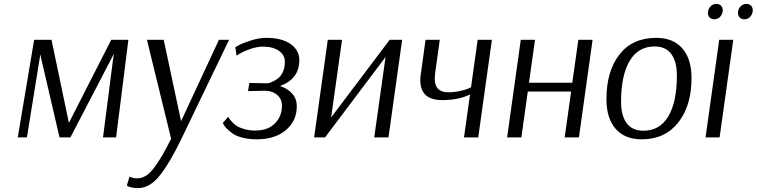

<svg xmlns="http://www.w3.org/2000/svg" viewBox="-20 -704 3878 984"><path d="M575 0H508L559 -397L564 -429L341 0H285L186 -426L185 -415L118 0H71L155 -500H244L333 -74L550 -500H638Z M644 201Q661 210 683 210Q707 210 729 196Q751 182 773.5 150.5Q796 119 813.5 89Q831 59 857 7L733 -500H819L908 -83L1102 -500H1154L910 7Q852 128 800 194Q748 260 688 260Q670 260 655.5 257Q641 254 635 250L630 247Z M1186 -462Q1194 -467 1209 -475Q1224 -483 1265.5 -496.5Q1307 -510 1345 -510Q1424 -510 1469 -478.5Q1514 -447 1514 -396Q1514 -299 1415 -263Q1453 -251 1477 -225Q1501 -199 1501 -159Q1501 -85 1445.5 -37.5Q1390 10 1295 10Q1255 10 1222.5 1.5Q1190 -7 1172.5 -19.5Q1155 -32 1142.5 -44.5Q1130 -57 1126 -66L1122 -74L1150 -106Q1151 -103 1153.5 -98.5Q1156 -94 1167 -81.5Q1178 -69 1192 -59.5Q1206 -50 1231.5 -42.5Q1257 -35 1288 -35Q1353 -35 1389 -71.5Q1425 -108 1425 -162Q1425 -197 1400 -218Q1375 -239 1337 -239L1251 -237L1258 -279L1347 -277H1350Q1359 -278 1371.5 -283Q1384 -288 1401 -299.5Q1418 -311 1429 -334Q1440 -357 1440 -387Q1440 -422 1409.5 -443.5Q1379 -465 1329 -465Q1298 -465 1264 -453.5Q1230 -442 1211 -430L1192 -419Z M2041 -500 1971 0H1898L1956 -412L1646 0H1590L1660 -500H1733L1677 -102L1977 -500Z M2428 -500H2501L2431 0H2358L2389 -220Q2331 -191 2246 -191Q2134 -191 2134 -293Q2134 -309 2137 -327L2161 -500H2234L2210 -329Q2208 -309 2208 -301Q2208 -231 2277 -231Q2308 -231 2337 -237.5Q2366 -244 2380 -250L2394 -257Z M2649 -500H2722L2691 -280H2913L2944 -500H3017L2947 0H2874L2907 -235H2685L2652 0H2579Z M3524 -304Q3524 -162 3456 -76Q3388 10 3269 10Q3182 10 3135 -44Q3088 -98 3088 -196Q3088 -339 3154.5 -424.5Q3221 -510 3343 -510Q3430 -510 3477 -456Q3524 -402 3524 -304ZM3335 -466Q3251 -466 3207 -392Q3163 -318 3163 -182Q3163 -112 3191.5 -73Q3220 -34 3278 -34Q3361 -34 3405 -107.5Q3449 -181 3449 -317Q3449 -388 3420.5 -427Q3392 -466 3335 -466Z M3624 -674Q3637 -684 3652 -684Q3666 -684 3676 -674Q3684 -666 3684 -651Q3684 -631 3668 -615Q3655 -605 3641 -605Q3626 -605 3616 -615Q3608 -625 3608 -638Q3608 -658 3624 -674ZM3778 -674Q3791 -684 3805 -684Q3820 -684 3830 -674Q3838 -664 3838 -651Q3838 -631 3822 -615Q3809 -605 3794 -605Q3780 -605 3770 -615Q3762 -625 3762 -638Q3762 -658 3778 -674ZM3668 0H3596L3666 -500H3738Z"/></svg>

Font: Arsenal
Style: Italic
Weight: 400
Italic angle: -9.10001°
Designer: Andrij Shevchenko
Foundry: Stairsfor
Version: Version 2.001;PS 002.001;hotconv 1.0.88;makeotf.lib2.5.64775